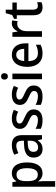

<svg xmlns="http://www.w3.org/2000/svg" viewBox="1216 -2000 1025 3496"><g transform="rotate(-90 1728.0 -252.5)"><path d="M323 -549C252 -549 208 -518 177 -467H172L158 -539H75V240H177V17C177 -8 174 -41 172 -68H177C205 -23 253 10 324 10C442 10 518 -89 518 -270C518 -455 444 -549 323 -549ZM298 -464C377 -464 413 -394 413 -271C413 -149 376 -76 299 -76C208 -76 177 -141 177 -268V-287C178 -407 212 -464 298 -464Z M835 -549C767 -549 705 -531 658 -504L688 -429C732 -451 777 -468 823 -468C881 -468 913 -437 913 -358V-329L832 -326C682 -321 606 -262 606 -153C606 -51 665 10 758 10C836 10 878 -17 918 -75H921L940 0H1015V-364C1015 -488 957 -549 835 -549ZM850 -258 913 -261V-211C913 -119 861 -71 790 -71C742 -71 711 -97 711 -155C711 -219 748 -253 850 -258Z M1483 -151C1483 -237 1430 -274 1342 -314C1254 -352 1227 -369 1227 -409C1227 -445 1258 -468 1314 -468C1357 -468 1402 -454 1442 -434L1476 -512C1427 -536 1376 -549 1316 -549C1204 -549 1129 -496 1129 -404C1129 -318 1182 -280 1271 -241C1359 -203 1383 -181 1383 -144C1383 -100 1352 -74 1285 -74C1231 -74 1171 -93 1130 -117V-22C1171 -1 1220 10 1287 10C1411 10 1483 -47 1483 -151Z M1919 -151C1919 -237 1866 -274 1778 -314C1690 -352 1663 -369 1663 -409C1663 -445 1694 -468 1750 -468C1793 -468 1838 -454 1878 -434L1912 -512C1863 -536 1812 -549 1752 -549C1640 -549 1565 -496 1565 -404C1565 -318 1618 -280 1707 -241C1795 -203 1819 -181 1819 -144C1819 -100 1788 -74 1721 -74C1667 -74 1607 -93 1566 -117V-22C1607 -1 1656 10 1723 10C1847 10 1919 -47 1919 -151Z M2085 -745C2050 -745 2026 -726 2026 -683C2026 -641 2051 -621 2085 -621C2118 -621 2143 -641 2143 -683C2143 -726 2119 -745 2085 -745ZM2135 -539H2033V0H2135Z M2478 -549C2343 -549 2258 -447 2258 -266C2258 -92 2348 10 2498 10C2565 10 2612 -1 2661 -26V-112C2610 -86 2565 -74 2507 -74C2414 -74 2365 -133 2362 -247H2686V-307C2686 -452 2610 -549 2478 -549ZM2479 -469C2551 -469 2585 -408 2586 -324H2364C2371 -419 2411 -469 2479 -469Z M3047 -549C2983 -549 2934 -503 2905 -445H2900L2886 -539H2806V0H2908V-282C2908 -386 2968 -451 3038 -451C3057 -451 3076 -448 3091 -444L3103 -543C3086 -547 3065 -549 3047 -549Z M3367 -75C3325 -75 3300 -103 3300 -159V-459H3430V-539H3300V-660H3235L3202 -543L3132 -508V-459H3198V-154C3198 -32 3256 10 3341 10C3378 10 3412 2 3436 -9V-88C3417 -81 3391 -75 3367 -75Z"/></g></svg>

Font: Noto Sans Thai Looped SemiCondensed Medium
Style: Regular
Weight: 500
Width: 4
Designer: Sasikarn Vongin, Ben Mitchell
Foundry: The Fontpad Ltd
Version: Version 1.001